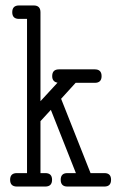

<svg xmlns="http://www.w3.org/2000/svg" viewBox="-20 -685 436 704"><path d="M49.8 -615.7H79.1V-50.3H42C25.4 -50.3 17.1 -42.2 17.1 -25.9C17.1 -9.3 25.4 -1 42 -1H146C162.6 -1 170.9 -9.3 170.9 -25.9C170.9 -42.2 162.6 -50.3 146 -50.3H128.4V-240.7L166.5 -282.2L258.3 -50.3H227.1C210.8 -50.3 202.6 -42.2 202.6 -25.9C202.6 -9.3 210.8 -1 227.1 -1H362.8C379.1 -1 387.2 -9.3 387.2 -25.9C387.2 -42.2 379.1 -50.3 362.8 -50.3H312L204.1 -322.8L257.3 -381.3H327.6C344.2 -381.3 352.5 -389.5 352.5 -405.8C352.5 -422.4 344.2 -430.7 327.6 -430.7H196.3C179.7 -430.7 171.4 -422.4 171.4 -405.8C171.4 -392.1 177.9 -384.1 190.9 -381.8L128.4 -314V-640.1C128.4 -656.7 120.1 -665 103.5 -665H49.8C33.2 -665 24.9 -656.7 24.9 -640.1C24.9 -623.9 33.2 -615.7 49.8 -615.7Z"/></svg>

Font: Nathan
Style: Regular
Weight: 400
Designer: Peter Wiegel
Foundry: Peter Wiegel
Version: Version 1.001 2009